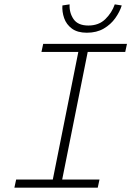

<svg xmlns="http://www.w3.org/2000/svg" viewBox="-20 -860 640 880"><path d="M46 0 54 -37H222L339 -622H170L178 -659H562L554 -622H382L265 -37H436L428 0ZM378 -710Q335 -710 309.5 -729Q284 -748 274 -777Q264 -806 266 -835L299 -840Q297 -802 317 -772.5Q337 -743 385 -743Q433 -743 463 -772.5Q493 -802 506 -840L538 -835Q529 -806 508.5 -777Q488 -748 455.5 -729Q423 -710 378 -710Z"/></svg>

Font: Source Code Pro ExtraLight Light
Style: Italic
Weight: 300
Italic angle: -11°
Monospace: yes
Version: Version 1.016;hotconv 1.0.116;makeotfexe 2.5.65601